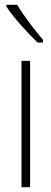

<svg xmlns="http://www.w3.org/2000/svg" viewBox="-20 -784 215 804"><path d="M52 -764H7V-756C39 -707 99 -643 137 -606H160V-617C124 -661 84 -710 52 -764ZM106 0V-529H70V0Z"/></svg>

Font: Noto Sans Sinhala UI ExtraCondensed ExtraLight
Style: Regular
Weight: 200
Width: 2
Designer: Jelle Bosma - Monotype Design Team
Foundry: Monotype Imaging Inc.
Version: Version 2.006